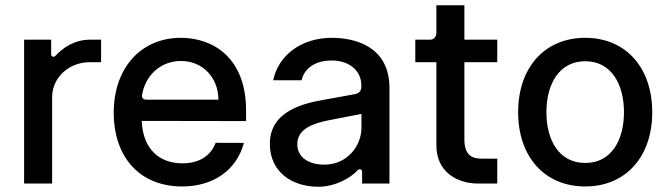

<svg xmlns="http://www.w3.org/2000/svg" viewBox="-20 -696 2540 728"><path d="M71.4 0H177.6V-327.4C177.6 -401.6 241.1 -460.2 320.3 -460.2H363.3V-545.5H321C262.1 -545.5 218 -514.6 190.3 -484.4C183.9 -477.6 174 -480.8 174 -490.1V-545.5H71.4Z M665.5 -552.6C513.5 -552.6 411.2 -436.8 411.2 -269.2C411.2 -99.8 509.9 11 670.8 11C789.8 11 877.5 -51.8 904.8 -154.1L797.6 -154.5C778.4 -103 732.6 -76.7 671.9 -76.7C582.4 -76.7 521.3 -132.8 517.4 -237.6L913 -236.9V-277.7C913 -475.5 789.4 -552.6 665.5 -552.6ZM808.2 -318.2H533.4C524.1 -318.2 517 -325.3 518.5 -334.5C528.8 -405.5 585.6 -464.8 666.2 -464.8C748.9 -464.8 807.9 -401.3 808.2 -318.2Z M1187.5 12.1C1251.1 12.1 1310.7 -22 1335.9 -50.4C1342.3 -57.2 1353 -54.7 1353 -44.4V0H1456.7V-362.2C1456.7 -521 1324.9 -552.6 1237.9 -552.6C1121.4 -552.6 1034.8 -485.1 1016 -391.7H1123.6C1131.4 -429.3 1166.9 -466.6 1237.9 -466.6C1304.3 -466.6 1349.8 -428.3 1350.1 -372.5V-366.8C1350.1 -352.3 1341.6 -342 1326 -339.1L1211.3 -318.2C1127.8 -304 1003.2 -273.8 1003.2 -150.6C1003.2 -45.1 1085.2 12.1 1187.5 12.1ZM1209.9 -71.7C1152 -71.7 1107.2 -98 1107.2 -149.5C1107.2 -209.2 1171.9 -228.7 1223 -239.3L1350.5 -264.2V-211.3C1350.5 -144.9 1298.3 -71.7 1209.9 -71.7Z M1865.4 -460.2V-545.5H1740.8V-676.1H1634.6V-570.7C1634.6 -556.8 1624.3 -545.5 1611.2 -545.5H1554.7V-460.2H1634.6V-145.6C1634.2 -46.5 1709.9 0 1793.7 0H1865.4V-94.5H1806.1C1771.7 -94.5 1740.8 -105.8 1740.8 -167.3V-460.2Z M2198.9 11C2352.6 11 2453.1 -101.6 2453.1 -270.2C2453.1 -440 2352.6 -552.6 2198.9 -552.6C2045.1 -552.6 1944.6 -440 1944.6 -270.2C1944.6 -101.6 2045.1 11 2198.9 11ZM2199.2 -78.1C2098.7 -78.1 2051.8 -165.8 2051.8 -270.6C2051.8 -375 2098.7 -463.8 2199.2 -463.8C2299 -463.8 2345.9 -375 2345.9 -270.6C2345.9 -165.8 2299 -78.1 2199.2 -78.1Z"/></svg>

Font: RA Harald Medium
Style: Regular
Weight: 500
Designer: Rasmus Andersson
Foundry: rsms
Version: Version 3.000;hotconv 1.0.109;makeotfexe 2.5.65596